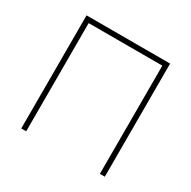

<svg xmlns="http://www.w3.org/2000/svg" viewBox="-122 -637 756 758"><g transform="rotate(30 256.0 -258.0)"><path d="M446.3 0H423.8V-493.2H87.9V0H65.4V-515.6H446.3Z"/></g></svg>

Font: Intratopia Thin
Style: Regular
Weight: 100
Designer: Rasmus Andersson
Foundry: rsms
Version: Version 3.000;Glyphs 3.2.3 (3260)